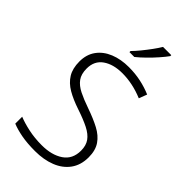

<svg xmlns="http://www.w3.org/2000/svg" viewBox="-287 -1029 1120 1120"><g transform="rotate(45 273.0 -469.0)"><path d="M496 -186Q496 -122 464 -78Q432 -34 376 -12Q320 10 249 10Q184 10 136 1Q88 -8 54 -22V-79Q91 -64 142 -53Q193 -42 252 -42Q334 -42 385.5 -77Q437 -112 437 -182Q437 -224 417.5 -251.5Q398 -279 357.5 -299.5Q317 -320 254 -341Q194 -361 151 -386Q108 -411 85 -448.5Q62 -486 62 -543Q62 -601 91.5 -641.5Q121 -682 172.5 -703Q224 -724 290 -724Q342 -724 389 -714Q436 -704 478 -686L459 -636Q373 -672 288 -672Q214 -672 167.5 -639.5Q121 -607 121 -544Q121 -498 141 -470.5Q161 -443 199 -424Q237 -405 292 -386Q355 -364 400.5 -340Q446 -316 471 -279.5Q496 -243 496 -186ZM415 -940Q400 -919 375.5 -891Q351 -863 323 -835.5Q295 -808 270 -788H230V-797Q249 -816 271 -843Q293 -870 313.5 -898Q334 -926 347 -948H415Z"/></g></svg>

Font: Noto Sans Arabic UI Lt
Style: Regular
Weight: 300
Designer: Monotype Design Team, Nadine Chahine and Nizar Qandah
Foundry: Monotype Imaging Inc.
Version: Version 2.010; ttfautohint (v1.8.4.7-5d5b)